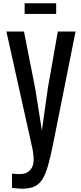

<svg xmlns="http://www.w3.org/2000/svg" viewBox="-20 -1002 492 1169"><path d="M53 142V55Q80 58 100 58Q141 58 163 34Q185 10 185 -29Q185 -54 179 -90L19 -810H126L194 -465L235 -208L271 -463L332 -810H440L304 -129Q288 -49 273 4.5Q258 58 238.5 89Q219 120 189.5 133.5Q160 147 115 147Q106 147 89.5 145.5Q73 144 53 142ZM130 -917V-982H322V-917Z"/></svg>

Font: Oswald
Style: Regular
Weight: 400
Designer: Vernon Adams
Foundry: Vernon Adams
Version: Version 4.103; ttfautohint (v1.8.3)